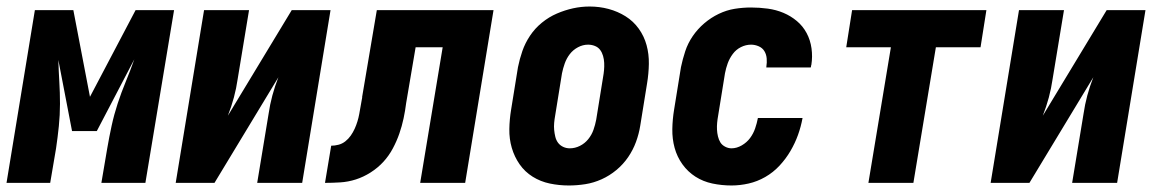

<svg xmlns="http://www.w3.org/2000/svg" viewBox="-39 -561 3559 589"><path d="M-19 0 68 -530H186L237 -264L377 -530H495L407 0H272L290 -106Q296 -141 303.5 -175.5Q311 -210 322 -243.5Q333 -277 347 -311Q361 -345 373 -379L258 -159H182L140 -377Q141 -343 143 -310Q145 -277 145 -242.5Q145 -208 141.5 -174Q138 -140 133 -106L115 0Z M500 0 587 -530H725L690 -318Q686 -290 678.5 -262Q671 -234 660 -206L856 -530H975L888 0H750L785 -212Q789 -240 796.5 -268Q804 -296 815 -324L619 0Z M958 0 977 -114Q988 -114 999.5 -117Q1011 -120 1020.5 -127.5Q1030 -135 1037 -145Q1044 -155 1049 -166Q1054 -177 1057.5 -188.5Q1061 -200 1063 -211Q1065 -222 1067 -233.5Q1069 -245 1071 -256Q1071 -257 1071.5 -258.5Q1072 -260 1072 -261V-263Q1072 -263 1072 -263.5Q1072 -264 1072 -264L1117 -530H1475L1388 0H1250L1319 -416H1236L1207 -245Q1204 -221 1199 -197.5Q1194 -174 1186 -151Q1178 -128 1166 -105.5Q1154 -83 1137 -64.5Q1120 -46 1098 -32Q1076 -18 1052.5 -10.5Q1029 -3 1005 -1.5Q981 0 958 0Z M1706 8Q1676 8 1647.5 2Q1619 -4 1595 -19Q1571 -34 1555 -57Q1539 -80 1531 -107.5Q1523 -135 1523.5 -165Q1524 -195 1529 -225L1550 -355Q1555 -380 1563.5 -404.5Q1572 -429 1587 -451.5Q1602 -474 1623.5 -491.5Q1645 -509 1669.5 -519.5Q1694 -530 1719 -535.5Q1744 -541 1770 -541Q1800 -541 1828 -533.5Q1856 -526 1880 -511Q1904 -496 1920.5 -473Q1937 -450 1944.5 -422.5Q1952 -395 1951.5 -365Q1951 -335 1946 -305L1925 -175Q1921 -150 1912 -125.5Q1903 -101 1888 -79Q1873 -57 1852 -39.5Q1831 -22 1806.5 -11Q1782 0 1756.5 4Q1731 8 1706 8ZM1709 -106Q1725 -106 1740 -113.5Q1755 -121 1765.5 -134Q1776 -147 1781.5 -162.5Q1787 -178 1790 -194L1811 -324Q1813 -335 1814 -346Q1815 -357 1814.5 -368Q1814 -379 1811 -389.5Q1808 -400 1802 -408Q1796 -416 1786 -420Q1776 -424 1765 -424Q1749 -424 1734 -416Q1719 -408 1709 -395Q1699 -382 1693.5 -366.5Q1688 -351 1685 -336L1664 -206Q1662 -195 1661 -184Q1660 -173 1661 -162.5Q1662 -152 1664.5 -141.5Q1667 -131 1673 -123Q1679 -115 1688.5 -110.5Q1698 -106 1709 -106Z M2205 8Q2175 8 2146.5 2Q2118 -4 2094.5 -19Q2071 -34 2054.5 -57Q2038 -80 2030.5 -107.5Q2023 -135 2023.5 -165Q2024 -195 2029 -225L2050 -355Q2055 -379 2063 -403.5Q2071 -428 2086 -450Q2101 -472 2121.5 -489.5Q2142 -507 2166 -518.5Q2190 -530 2215 -534Q2240 -538 2265 -538Q2291 -538 2316.5 -534.5Q2342 -531 2364.5 -521.5Q2387 -512 2405.5 -496.5Q2424 -481 2435.5 -459.5Q2447 -438 2450.5 -412.5Q2454 -387 2450 -362Q2449 -360 2449 -358Q2449 -356 2448 -354H2311Q2312 -354 2312 -355Q2312 -356 2312 -357Q2314 -369 2313 -381.5Q2312 -394 2306 -404Q2300 -414 2288.5 -419Q2277 -424 2265 -424Q2249 -424 2234 -416.5Q2219 -409 2209 -395.5Q2199 -382 2193.5 -367Q2188 -352 2185 -336L2164 -206Q2162 -195 2161 -184.5Q2160 -174 2160.5 -163.5Q2161 -153 2163.5 -142.5Q2166 -132 2171 -124Q2176 -116 2185.5 -111Q2195 -106 2205 -106Q2221 -106 2236.5 -115Q2252 -124 2262 -137.5Q2272 -151 2277.5 -167Q2283 -183 2286 -199H2423Q2418 -172 2409 -147Q2400 -122 2386 -98Q2372 -74 2352.5 -53Q2333 -32 2308.5 -18Q2284 -4 2257.5 2Q2231 8 2205 8Z M2625 0 2694 -416H2557L2575 -530H2987L2969 -416H2832L2763 0Z M3000 0 3087 -530H3225L3190 -318Q3186 -290 3178.5 -262Q3171 -234 3160 -206L3356 -530H3475L3388 0H3250L3285 -212Q3289 -240 3296.5 -268Q3304 -296 3315 -324L3119 0Z"/></svg>

Font: Iosevka Curly Heavy Oblique
Style: Regular
Weight: 900
Italic angle: -9°
Monospace: yes
Designer: Belleve Invis
Foundry: Belleve Invis
Version: Version 11.1.0; ttfautohint (v1.8.3)